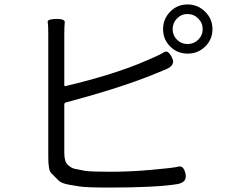

<svg xmlns="http://www.w3.org/2000/svg" viewBox="-20 -826 1040 863"><path d="M472 17Q367 17 337 12Q313 8 289 4Q254 -3 244 -14Q227 -31 210 -48Q197 -61 197 -119V-671Q197 -714 194.5 -727Q192 -740 233 -741Q273 -741 271 -725.5Q269 -710 269 -671V-443Q269 -438 274 -439Q494 -491 634 -552Q656 -561 678 -571Q702 -582 719 -592Q736 -602 753 -567Q771 -533 725 -514L681 -496Q527 -432 277 -366Q269 -364 269 -356V-138Q269 -100 285 -85Q301 -70 317 -67Q340 -62 363 -58Q391 -54 475 -54Q563 -54 654 -62Q758 -71 782 -77Q806 -83 814 -44Q822 -5 774 2Q679 17 472 17ZM823.5 -585Q777 -585 745 -617Q713 -649 713 -695Q713 -741 745 -773.5Q777 -806 823 -806Q869 -806 902 -773.5Q935 -741 935 -695Q935 -649 902.5 -617Q870 -585 823.5 -585ZM823 -628Q851 -628 871 -647.5Q891 -667 891 -695Q891 -723 871 -743Q851 -763 823 -763Q795 -763 775.5 -743Q756 -723 756 -695Q756 -667 775.5 -647.5Q795 -628 823 -628Z"/></svg>

Font: Resource Han Rounded KR Normal
Style: Regular
Weight: 350
Designer: Cyano Hao (round all glyphs); Ryoko NISHIZUKA 西塚涼子 (kana, bopomofo & ideographs); Paul D. Hunt (Latin, Greek & Cyrillic)
Foundry: Cyano Hao
Version: 0.990